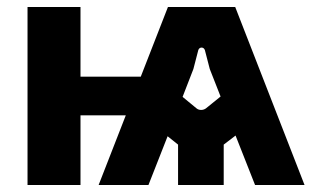

<svg xmlns="http://www.w3.org/2000/svg" viewBox="-20 -531 901 551"><path d="M59 0H211V-200H341L263 0H406L461 -140L491 -116V0H622V-116L656 -142L712 0H854L655 -511H462L384 -311H211V-511H59ZM544 -220 504 -253 535 -333 549 -387C552 -397 565 -397 568 -387L582 -333L613 -254L571 -220C563 -214 551 -214 544 -220Z"/></svg>

Font: Finlandica
Style: Bold
Weight: 700
Designer: Niklas Ekholm, Juho Hiilivirta, Jaakko Suomalainen
Foundry: Helsinki Type Studio
Version: Version 2.000;Glyphs 3.2 (3202)